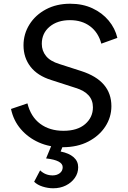

<svg xmlns="http://www.w3.org/2000/svg" viewBox="-20 -777 688 1029"><path d="M316 12Q246 12 188.5 -13.5Q131 -39 91.5 -85Q52 -131 39 -193L127 -223Q145 -151 195.5 -113.5Q246 -76 320 -76Q395 -76 436.5 -112Q478 -148 478 -202Q478 -278 385 -306L255 -348Q181 -371 143.5 -419.5Q106 -468 106 -534Q106 -595 138 -646Q170 -697 226.5 -727Q283 -757 356 -757Q423 -757 475.5 -732.5Q528 -708 562.5 -666.5Q597 -625 609 -574L523 -543Q507 -603 463 -636Q419 -669 355 -669Q288 -669 246 -634Q204 -599 204 -542Q204 -505 226.5 -477Q249 -449 298 -434L416 -396Q577 -344 577 -208Q577 -149 544.5 -99Q512 -49 453.5 -18.5Q395 12 316 12ZM265 232Q237 232 208.5 223Q180 214 163 197L195 136Q223 163 262 163Q285 163 300.5 151Q316 139 316 119Q316 82 227 72L261 -10H323L305 35Q350 44 374.5 65.5Q399 87 399 119Q399 151 381 176.5Q363 202 333 217Q303 232 265 232Z"/></svg>

Font: Plus Jakarta Sans Medium
Style: Italic
Weight: 500
Italic angle: -8°
Designer: Gumpita Rahayu
Foundry: Tokotype
Version: Version 2.071; ttfautohint (v1.8.4.7-5d5b);gftools[0.9.29]